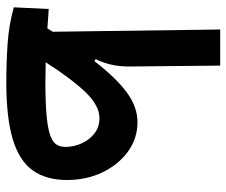

<svg xmlns="http://www.w3.org/2000/svg" viewBox="-76 -658 737 626"><g transform="rotate(90 293.0 -344.5)"><path d="M247.1 3.9Q185.5 3.9 123 -0.2Q60.5 -4.4 3.4 -20.5L8.8 -134.3Q24.9 -133.3 40.5 -132.3Q56.2 -130.9 71.8 -129.9Q77.6 -138.7 83 -147.5L75.7 -693.4H193.4L196.3 -397.5Q196.8 -336.9 172.4 -287.6L178.7 -283.2Q233.9 -354.5 281.2 -389.2Q328.6 -423.8 377.4 -423.8Q431.2 -423.8 473.9 -392.6Q516.6 -361.3 541.5 -309.3Q566.4 -257.3 566.4 -193.8Q566.4 -127 535.6 -83Q504.9 -39.1 435.1 -17.6Q365.2 3.9 247.1 3.9ZM182.6 -124.5Q216.8 -123.5 248.5 -123.5Q317.4 -123.5 359.4 -127.7Q401.4 -131.8 422.6 -139.9Q443.8 -147.9 451.2 -160.2Q458.5 -172.4 458.5 -188.5Q458.5 -215.8 447 -241.5Q435.5 -267.1 414.6 -283.4Q393.6 -299.8 364.7 -299.8Q323.7 -299.8 279.5 -253.7Q235.4 -207.5 182.6 -124.5Z"/></g></svg>

Font: CaskaydiaCove NF SemiBold
Style: Regular
Weight: 600
Designer: Aaron Bell
Foundry: Saja Typeworks
Version: Version 2111.001; VTT 6.35;Nerd Fonts 3.2.1